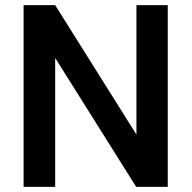

<svg xmlns="http://www.w3.org/2000/svg" viewBox="-20 -731 750 751"><path d="M636.2 -710.9H513.7V-204.6L195.8 -710.9H72.3V0H195.8V-504.4L512.7 0H636.2Z"/></svg>

Font: Roboto Medium
Style: Regular
Weight: 500
Designer: Google
Version: Version 2.137; 2017